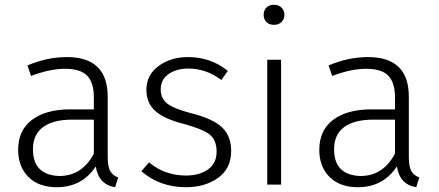

<svg xmlns="http://www.w3.org/2000/svg" viewBox="-20 -773 1837 804"><path d="M462 11Q393 0 381 -76Q323 11 218 11Q142 11 99 -32Q56 -75 56 -145Q56 -228 114.5 -271.5Q173 -315 273 -315H373V-365Q373 -427 345 -456Q317 -485 252 -485Q189 -485 110 -455L95 -499Q178 -534 260 -534Q431 -534 431 -368V-116Q431 -73 442.5 -55Q454 -37 475 -30ZM228 -36Q324 -36 373 -130V-272H282Q203 -272 160.5 -241Q118 -210 118 -148Q118 -40 228 -36Z M759 11Q649 11 572 -56L604 -93Q670 -38 759 -38Q815 -38 851 -63.5Q887 -89 887 -138Q887 -187 857.5 -210Q828 -233 750 -254Q667 -275 630 -308.5Q593 -342 593 -397Q593 -459 644 -496.5Q695 -534 767 -534Q863 -534 934 -476L907 -438Q843 -486 769 -486Q719 -486 686 -463Q653 -440 653 -398Q653 -360 681.5 -338.5Q710 -317 780 -299Q872 -276 910 -239.5Q948 -203 948 -141Q948 -67 893 -28Q838 11 759 11Z M1127 -669Q1107 -669 1095.5 -681Q1084 -693 1084 -711Q1084 -729 1095.5 -741Q1107 -753 1127 -753Q1148 -753 1159.5 -740.5Q1171 -728 1171 -711Q1171 -694 1159.5 -681.5Q1148 -669 1127 -669ZM1157 0H1099V-523H1157Z M1723 11Q1654 0 1642 -76Q1584 11 1479 11Q1403 11 1360 -32Q1317 -75 1317 -145Q1317 -228 1375.5 -271.5Q1434 -315 1534 -315H1634V-365Q1634 -427 1606 -456Q1578 -485 1513 -485Q1450 -485 1371 -455L1356 -499Q1439 -534 1521 -534Q1692 -534 1692 -368V-116Q1692 -73 1703.5 -55Q1715 -37 1736 -30ZM1489 -36Q1585 -36 1634 -130V-272H1543Q1464 -272 1421.5 -241Q1379 -210 1379 -148Q1379 -40 1489 -36Z"/></svg>

Font: Trujillo Light
Style: Regular
Weight: 300
Designer: Fira Sans original fonts by bBox Type GmbH, Carrois Corporate GbR, & Edenspiekermann AG / Changes by Cristiano Sobral
Foundry: Fira Sans original fonts by bBox Type GmbH, Carrois Corporate GbR, & Edenspiekermann AG / Changes by Cristiano Sobral
Version: Version 4.301;July 28, 2020;FontCreator 13.0.0.2655 64-bit